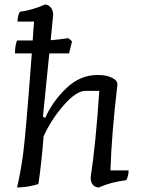

<svg xmlns="http://www.w3.org/2000/svg" viewBox="-20 -810 637 845"><path d="M46 -575Q46 -610 55 -632H124Q127 -688 130 -715H57Q57 -738 67 -758Q124 -766 178 -790Q192 -790 203 -777.5Q214 -765 214 -745L203 -633Q232 -635 281 -642L297 -628L284 -575H197L169 -297L179 -291Q210 -362 271 -421Q332 -480 409 -480Q446 -480 468 -470Q490 -460 494 -450L497 -440Q471 -219 466 -60H546Q546 -37 536 -17Q469 -9 415 15Q400 15 389.5 4Q379 -7 379 -30Q401 -170 417 -410H356Q316 -410 261 -347.5Q206 -285 172 -210Q162 -86 149 0Q100 15 55 15Q71 -52 82 -134Q93 -216 120 -575Z"/></svg>

Font: Kotta One
Style: Regular
Weight: 400
Designer: Ania Kruk
Foundry: Ania Kruk
Version: Version 1.001